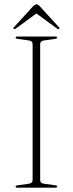

<svg xmlns="http://www.w3.org/2000/svg" viewBox="-20 -869 337 889"><path d="M166 -35.5Q166 -20 185.5 -18L235.5 -11Q244.5 -10 244.5 -5Q244.5 0 236.5 0H60.5Q52.5 0 52.5 -5Q52.5 -10 61.5 -11L111.5 -18Q131 -20 131 -35.5V-664.5Q131 -680 111.5 -682L61.5 -689Q52.5 -690 52.5 -695Q52.5 -700 60.5 -700H236.5Q244.5 -700 244.5 -695Q244.5 -690 235.5 -689L185.5 -682Q166 -680 166 -664.5ZM253.5 -734.5Q250 -732.5 244 -737L148.5 -806.5L53.5 -737Q47 -732.5 44 -734.5Q39.5 -737.5 45 -743.5L130 -836.5Q140.5 -849 149 -849Q157 -849 167.5 -836.5L252.5 -743.5Q257.5 -737.5 253.5 -734.5Z"/></svg>

Font: Fraunces 72pt Thin
Style: Regular
Weight: 100
Version: Version 1.000;[b76b70a41]